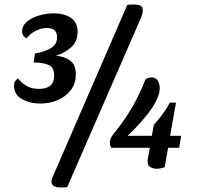

<svg xmlns="http://www.w3.org/2000/svg" viewBox="-20 -740 886 851"><path d="M250 91Q208 91 208 65Q208 56 214 43L544 -718Q548 -719 554 -719.5Q560 -720 570 -720Q591 -720 602 -715Q613 -710 613 -694Q613 -688 611 -679.5Q609 -671 604 -659L278 89Q276 90 267 90.5Q258 91 250 91ZM159 -281Q112 -281 77 -301Q42 -321 42 -360Q42 -382 60 -392Q78 -370 100 -358Q122 -346 153 -346Q220 -346 220 -405Q220 -443 194 -453Q168 -463 129 -463L135 -503Q171 -508 202 -524.5Q233 -541 233 -575Q233 -616 188 -616Q163 -616 138.5 -603.5Q114 -591 98 -570Q78 -580 78 -600Q78 -626 99.5 -644Q121 -662 153.5 -671.5Q186 -681 218 -681Q264 -681 294 -661Q324 -641 324 -599Q324 -555 294.5 -529.5Q265 -504 228 -493Q266 -490 291 -471.5Q316 -453 316 -410Q316 -370 294 -341Q272 -312 236 -296.5Q200 -281 159 -281ZM474 -85Q467 -93 467 -107Q467 -127 483 -146Q529 -202 564 -261.5Q599 -321 625 -389Q639 -397 652 -397Q669 -397 678.5 -383.5Q688 -370 688 -349Q688 -324 672.5 -293.5Q657 -263 633.5 -233.5Q610 -204 586 -178.5Q562 -153 545 -138H653L662 -187Q681 -208 699.5 -232.5Q718 -257 733 -285H760L734 -138H783L774 -85H725L710 1Q705 3 695 5.5Q685 8 673 8Q660 8 647 1Q634 -6 634 -27Q634 -30 634.5 -33Q635 -36 636 -40L644 -85Z"/></svg>

Font: Sansita Swashed
Style: Regular
Weight: 400
Designer: Pablo Cosgaya
Foundry: Omnibus-Type
Version: Version 1.003; ttfautohint (v1.8.3)